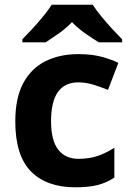

<svg xmlns="http://www.w3.org/2000/svg" viewBox="-20 -786 554 816"><path d="M300 10Q178 10 111.5 -57.5Q45 -125 45 -270Q45 -370 79 -433Q113 -496 173.5 -526Q234 -556 313 -556Q369 -556 410.5 -545Q452 -534 483 -519L439 -404Q404 -418 373.5 -427Q343 -436 313 -436Q197 -436 197 -271Q197 -189 227.5 -150Q258 -111 313 -111Q360 -111 396 -123.5Q432 -136 466 -158V-31Q432 -9 394.5 0.5Q357 10 300 10ZM374 -766Q388 -744 410.5 -716.5Q433 -689 457 -663Q481 -637 499 -619V-606H400Q374 -622 343 -643.5Q312 -665 286 -692Q260 -665 230 -644Q200 -623 174 -606H75V-619Q94 -638 117.5 -663.5Q141 -689 163.5 -716.5Q186 -744 200 -766Z"/></svg>

Font: RS Noto Sans
Style: Bold
Weight: 700
Designer: Monotype Design Team
Foundry: Monotype Imaging Inc.
Version: Version 3.10